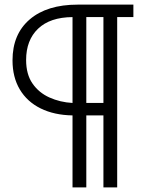

<svg xmlns="http://www.w3.org/2000/svg" viewBox="-20 -730 642 830"><path d="M34.1 -469.1Q34.1 -582.5 108.6 -646.2Q183.1 -710 316.1 -710H556.6V-656.1H486.6V80H427.1V-231.1H353.1V80H293.5V-231.1Q214.3 -232.4 155.7 -261.3Q97.2 -290.2 65.6 -343.3Q34.1 -396.4 34.1 -469.1ZM92.9 -470.5Q92.9 -408.8 120.5 -369Q148 -329.1 193.9 -308.5Q239.8 -287.9 293.5 -284.9V-656.1Q196.2 -655.4 144.6 -605.9Q92.9 -556.4 92.9 -470.5ZM427.1 -656.1H353.1V-284.9H427.1Z"/></svg>

Font: Raleway Thin
Style: Regular
Weight: 100
Designer: Matt McInerney, Pablo Impallari, Rodrigo Fuenzalida
Foundry: Matt McInerney, Pablo Impallari, Rodrigo Fuenzalida
Version: Version 4.026